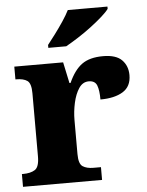

<svg xmlns="http://www.w3.org/2000/svg" viewBox="-54 -810 652 854"><g transform="rotate(-5 272.0 -383.0)"><path d="M14 0V-57H19Q53 -57 72.5 -69.5Q92 -82 92 -129V-411Q92 -455 75 -467Q58 -479 25 -479H22V-536H240L260 -442H265Q290 -498 324.5 -523Q359 -548 419 -548Q477 -548 503 -521.5Q529 -495 529 -454Q529 -403 491.5 -380Q454 -357 391 -357Q391 -398 382.5 -420Q374 -442 346 -442Q319 -442 302 -416.5Q285 -391 276.5 -352.5Q268 -314 268 -276V-124Q268 -80 286 -68.5Q304 -57 333 -57H367V0ZM180 -619Q195 -638 214.5 -664Q234 -690 252 -717Q270 -744 281 -766H458V-756Q449 -743 426.5 -723Q404 -703 375 -681Q346 -659 315.5 -639.5Q285 -620 260 -606H180Z"/></g></svg>

Font: Noto Serif Sinhala ExtraBold
Style: Regular
Weight: 800
Designer: Jelle Bosma - Monotype Design Team
Foundry: Monotype Imaging Inc.
Version: Version 2.007; ttfautohint (v1.8.4.7-5d5b)